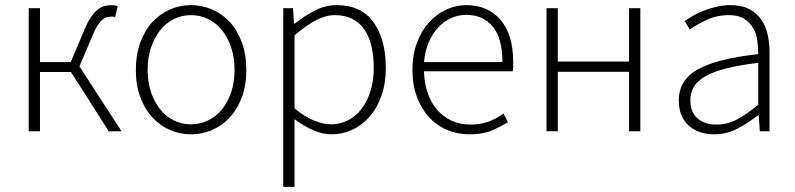

<svg xmlns="http://www.w3.org/2000/svg" viewBox="-20 -512 3101 749"><path d="M92 0V-480H136V-270H256L306 -388Q319 -420 332 -440.5Q345 -461 358.5 -472.5Q372 -484 386 -488Q400 -492 416 -492Q429 -492 439 -488L429 -445Q424 -447 421.5 -447Q419 -447 414 -447Q405 -447 396 -444.5Q387 -442 378 -434Q369 -426 359.5 -411Q350 -396 340 -371L290 -253L454 0H404L257 -231H136V0Z M725 12Q682 12 643 -5Q604 -22 574.5 -54Q545 -86 527.5 -132.5Q510 -179 510 -239Q510 -299 527.5 -346.5Q545 -394 574.5 -426Q604 -458 643 -475Q682 -492 725 -492Q768 -492 807.5 -475Q847 -458 876.5 -426Q906 -394 923.5 -346.5Q941 -299 941 -239Q941 -179 923.5 -132.5Q906 -86 876.5 -54Q847 -22 807.5 -5Q768 12 725 12ZM725 -27Q761 -27 792.5 -42.5Q824 -58 846.5 -86Q869 -114 882 -153Q895 -192 895 -239Q895 -287 882 -326Q869 -365 846.5 -393.5Q824 -422 792.5 -437.5Q761 -453 725 -453Q689 -453 658 -437.5Q627 -422 604.5 -393.5Q582 -365 569 -326Q556 -287 556 -239Q556 -192 569 -153Q582 -114 604.5 -86Q627 -58 658 -42.5Q689 -27 725 -27Z M1085 217V-480H1123L1127 -420H1130Q1165 -448 1206.5 -470Q1248 -492 1293 -492Q1389 -492 1437 -425.5Q1485 -359 1485 -247Q1485 -186 1468 -138Q1451 -90 1421.5 -56.5Q1392 -23 1353.5 -5.5Q1315 12 1273 12Q1239 12 1203 -3.5Q1167 -19 1129 -47V217ZM1271 -27Q1307 -27 1338 -43Q1369 -59 1391 -88Q1413 -117 1425.5 -157.5Q1438 -198 1438 -247Q1438 -291 1429.5 -329Q1421 -367 1403 -394.5Q1385 -422 1356 -437.5Q1327 -453 1286 -453Q1250 -453 1211.5 -432.5Q1173 -412 1129 -374V-89Q1171 -55 1207 -41Q1243 -27 1271 -27Z M1811 12Q1765 12 1724.5 -5Q1684 -22 1654 -54.5Q1624 -87 1606.5 -133.5Q1589 -180 1589 -239Q1589 -298 1606.5 -345Q1624 -392 1653.5 -424.5Q1683 -457 1720.5 -474.5Q1758 -492 1798 -492Q1884 -492 1933 -434Q1982 -376 1982 -270Q1982 -261 1982 -252Q1982 -243 1980 -234H1634Q1635 -189 1648 -150.5Q1661 -112 1684.5 -84.5Q1708 -57 1741 -41.5Q1774 -26 1815 -26Q1854 -26 1885.5 -37.5Q1917 -49 1944 -69L1962 -35Q1933 -18 1898.5 -3Q1864 12 1811 12ZM1634 -270H1940Q1940 -363 1902 -408.5Q1864 -454 1799 -454Q1768 -454 1740 -441.5Q1712 -429 1689.5 -405Q1667 -381 1652.5 -347Q1638 -313 1634 -270Z M2112 0V-480H2156V-272H2434V-480H2478V0H2434V-232H2156V0Z M2767 12Q2738 12 2713 4Q2688 -4 2669 -20Q2650 -36 2639 -61Q2628 -86 2628 -120Q2628 -200 2702.5 -241.5Q2777 -283 2938 -301Q2938 -328 2934 -355.5Q2930 -383 2917 -404.5Q2904 -426 2882 -439.5Q2860 -453 2824 -453Q2776 -453 2736 -434Q2696 -415 2671 -397L2651 -430Q2664 -439 2682.5 -450Q2701 -461 2724 -470Q2747 -479 2774 -485.5Q2801 -492 2830 -492Q2872 -492 2901 -477.5Q2930 -463 2948 -438Q2966 -413 2974 -379.5Q2982 -346 2982 -307V0H2944L2940 -62H2937Q2900 -33 2857.5 -10.5Q2815 12 2767 12ZM2775 -26Q2817 -26 2855 -46Q2893 -66 2938 -104V-267Q2864 -258 2813 -245Q2762 -232 2731 -214Q2700 -196 2686.5 -173Q2673 -150 2673 -122Q2673 -96 2681 -78Q2689 -60 2703 -48.5Q2717 -37 2735.5 -31.5Q2754 -26 2775 -26Z"/></svg>

Font: hySource Sans Pro Light
Style: Regular
Weight: 300
Designer: Paul D. Hunt
Foundry: Adobe Systems Incorporated
Version: Version 2.021;PS 2.000;hotconv 1.0.86;makeotf.lib2.5.63406